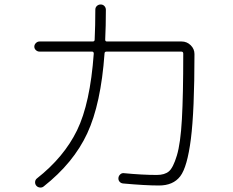

<svg xmlns="http://www.w3.org/2000/svg" viewBox="-20 -820 1040 856"><path d="M156 -590Q147 -590 140 -596.5Q133 -603 133 -612Q133 -621 140 -628Q147 -635 156 -635H393Q402 -635 402 -643Q405 -706 405 -777Q405 -787 412 -793.5Q419 -800 429 -800Q439 -800 445.5 -793Q452 -786 452 -776Q452 -704 449 -643Q449 -635 457 -635H790Q813 -635 830 -618.5Q847 -602 847 -579Q847 -326 831 -200.5Q815 -75 783.5 -34Q752 7 689 7Q628 7 529 -2Q519 -3 513 -10Q507 -17 508 -27Q509 -36 516 -42.5Q523 -49 532 -48Q615 -40 679 -40Q714 -40 733 -56Q752 -72 768.5 -126.5Q785 -181 791 -289Q797 -397 797 -578V-581Q797 -590 788 -590H455Q446 -590 446 -581Q430 -357 369 -225.5Q308 -94 175 11Q168 17 158 16Q148 15 142 8Q136 1 136.5 -8.5Q137 -18 144 -24Q265 -119 323.5 -239Q382 -359 398 -581Q398 -590 390 -590Z"/></svg>

Font: Rounded Mplus 1c Light
Style: Regular
Weight: 300
Version: Version 1.059.20150529